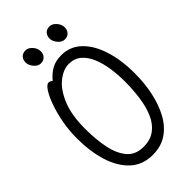

<svg xmlns="http://www.w3.org/2000/svg" viewBox="-268 -943 1037 1037"><g transform="rotate(-45 250.0 -425.0)"><path d="M348 -759Q326 -759 309 -779.5Q292 -800 292 -820Q292 -842 304 -855Q316 -868 338 -868Q358 -868 375.5 -848.5Q393 -829 393 -806Q393 -785 380.5 -772Q368 -759 348 -759ZM165 -759Q143 -759 126 -779.5Q109 -800 109 -820Q109 -842 121 -855Q133 -868 155 -868Q175 -868 192.5 -848.5Q210 -829 210 -806Q210 -785 197.5 -772Q185 -759 165 -759ZM142 -647Q167 -678 198 -695.5Q229 -713 273 -713Q340 -713 387.5 -667.5Q435 -622 460 -543Q485 -464 485 -363Q485 -286 470 -217Q455 -148 425.5 -95Q396 -42 350.5 -12Q305 18 243 18Q166 18 115.5 -28.5Q65 -75 40 -155Q15 -235 15 -337Q15 -395 25.5 -451.5Q36 -508 52.5 -554.5Q69 -601 87 -629Q105 -657 120 -657Q127 -657 132.5 -654Q138 -651 142 -647ZM238 -48Q291 -48 326 -74.5Q361 -101 380.5 -146.5Q400 -192 408 -250Q416 -308 416 -371Q416 -422 408.5 -472Q401 -522 384 -562.5Q367 -603 338.5 -627Q310 -651 268 -651Q227 -651 184 -617.5Q141 -584 112 -515Q83 -446 83 -339Q83 -259 96.5 -193Q110 -127 143.5 -87.5Q177 -48 238 -48Z"/></g></svg>

Font: Moon Stars Kai HW
Style: Regular
Weight: 400
Designer: GuiWonder
Version: Version 1.101